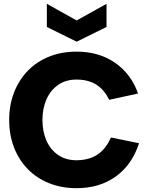

<svg xmlns="http://www.w3.org/2000/svg" viewBox="-20 -977 783 1004"><path d="M537 -957V-836L381 -759L225 -836V-957L381 -870ZM28 -350Q28 -428 53.5 -493.5Q79 -559 125.5 -607Q172 -655 237 -681Q302 -707 380 -707Q498 -707 582 -648.5Q666 -590 702 -488L551 -455Q533 -492 508 -515.5Q483 -539 451 -550Q419 -561 380 -561Q324 -561 284 -533Q244 -505 223 -457.5Q202 -410 202 -350Q202 -289 223 -241.5Q244 -194 284 -166.5Q324 -139 380 -139Q419 -139 453 -150.5Q487 -162 514 -188.5Q541 -215 560 -258L707 -228Q671 -116 586 -54.5Q501 7 380 7Q302 7 237 -19Q172 -45 125.5 -92.5Q79 -140 53.5 -205.5Q28 -271 28 -350Z"/></svg>

Font: Albert Sans Black
Style: Regular
Weight: 900
Designer: Andreas Rasmussen
Foundry: a.Foundry
Version: Version 1.025